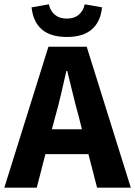

<svg xmlns="http://www.w3.org/2000/svg" viewBox="-26 -868 625 888"><path d="M230 -330 214 -270H353L338 -330Q324 -379 311 -434Q298 -489 285 -540H281Q269 -488 256.5 -433.5Q244 -379 230 -330ZM-6 0 198 -652H375L579 0H423L383 -155H184L144 0ZM283 -697Q208 -697 167.5 -732Q127 -767 120 -834L200 -848Q207 -817 228 -799.5Q249 -782 283 -782Q317 -782 338 -799.5Q359 -817 366 -848L446 -834Q439 -767 398.5 -732Q358 -697 283 -697Z"/></svg>

Font: TT Toshiba Sans
Style: Bold
Weight: 700
Designer: Paul D. Hunt
Foundry: Toshiba Corporation
Version: Version 2.020;PS 2.000;hotconv 1.0.86;makeotf.lib2.5.63406